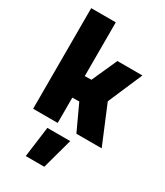

<svg xmlns="http://www.w3.org/2000/svg" viewBox="-234 -794 996 1157"><g transform="rotate(30 263.5 -215.5)"><path d="M148 269 176 57H335L277 269ZM44 0V-700H215V-326L261 -327L340 -503H514L411 -264L521 0H345L263 -177L215 -176V0Z"/></g></svg>

Font: Cairo Play Black
Style: Regular
Weight: 900
Version: Version 3.119